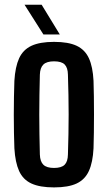

<svg xmlns="http://www.w3.org/2000/svg" viewBox="-20 -786 458 814"><path d="M209 8.5Q149 8.5 113.2 -8Q77.5 -24.5 61 -61Q44.5 -97.5 41 -157Q40 -185.5 39.2 -222.5Q38.5 -259.5 38.5 -299Q38.5 -338.5 39.2 -376Q40 -413.5 41 -443.5Q44.5 -502.5 61 -538.8Q77.5 -575 113.2 -591.8Q149 -608.5 209 -608.5Q270 -608.5 305.2 -591.8Q340.5 -575 357 -538.8Q373.5 -502.5 376.5 -443.5Q377.5 -414.5 378 -377.8Q378.5 -341 378.5 -301.2Q378.5 -261.5 378 -224.2Q377.5 -187 376.5 -157Q373.5 -98 357 -61.5Q340.5 -25 305.2 -8.2Q270 8.5 209 8.5ZM209 -74Q240.5 -74 254 -87.5Q267.5 -101 268 -131Q269.5 -175 270.2 -217Q271 -259 271 -300.5Q271 -342 270.2 -383.8Q269.5 -425.5 268 -469.5Q267.5 -499 254.2 -512.5Q241 -526 209 -526Q178 -526 164 -512.5Q150 -499 149 -469.5Q148 -425.5 147.2 -383.5Q146.5 -341.5 146.5 -300Q146.5 -258.5 147.2 -216.5Q148 -174.5 149 -131Q150 -101 164 -87.5Q178 -74 209 -74ZM164 -640 84 -766H156.5L233.5 -640Z"/></svg>

Font: Big Shoulders Display Thin
Style: Bold
Weight: 700
Version: Version 2.002